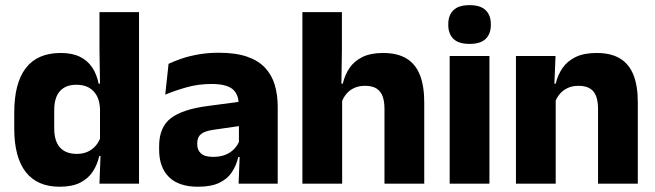

<svg xmlns="http://www.w3.org/2000/svg" viewBox="-20 -707 2522 739"><path d="M209.3 11.7Q123.5 11.7 79.1 -44.9Q34.8 -101.4 34.8 -213.2V-273.3Q34.8 -386.8 79.3 -444.9Q123.8 -503.1 214 -503.1Q257.8 -503.1 287.5 -488.5Q317.2 -473.9 334.8 -447.5Q352.5 -421.1 359.6 -385H401.2L364.9 -286.2Q364.1 -316.4 353.2 -337.4Q342.2 -358.4 322.4 -369.6Q302.6 -380.8 274.5 -380.8Q232.7 -380.8 210.7 -356.3Q188.7 -331.8 188.7 -283.1V-212.6Q188.7 -164.1 210.8 -139.4Q232.8 -114.7 276.3 -114.7Q299.6 -114.7 317.9 -123.2Q336.1 -131.7 348.7 -146.5Q361.3 -161.4 367.5 -180.3L404.8 -106.4H362Q354.7 -73.5 337.2 -46.6Q319.6 -19.7 288.7 -4Q257.7 11.7 209.3 11.7ZM515.1 0H362.8L367.5 -124.3L364.9 -150.7V-349.5L365.1 -371L362.9 -513.7V-660.3H515.1Z M1048.9 0H898.4L903.1 -123L899.6 -130.7V-284L898.7 -303.9Q898.7 -345.1 874.5 -364.5Q850.3 -383.8 793.8 -383.8Q744.3 -383.8 699.8 -371.4Q655.3 -359 616 -342.8L628.8 -461.4Q652.3 -472.5 681.7 -482.3Q711.2 -492.1 746.6 -498Q781.9 -504 822.4 -504Q887 -504 930.6 -489Q974.1 -474 1000 -446.4Q1026 -418.8 1037.4 -380.6Q1048.9 -342.5 1048.9 -296.4ZM742 11.7Q668.4 11.7 630.5 -25.4Q592.5 -62.6 592.5 -131V-144.3Q592.5 -217.1 637.1 -251.7Q681.8 -286.3 779.3 -299L911.3 -316.5L920.3 -224.6L803.3 -207.7Q767.8 -202.8 753.5 -190.8Q739.1 -178.8 739.1 -155.4V-151.8Q739.1 -129.5 753.6 -116.4Q768.1 -103.2 800.1 -103.2Q828 -103.2 848.1 -111.5Q868.3 -119.8 881.4 -133.8Q894.6 -147.7 901.1 -164.4L922.6 -102.7H897.3Q889.6 -70.3 872.7 -44.5Q855.8 -18.6 824.4 -3.5Q793.1 11.7 742 11.7Z M1612.9 0H1459.8V-288.8Q1459.8 -315.9 1452.9 -335.6Q1445.9 -355.4 1429.6 -366Q1413.3 -376.7 1384.5 -376.7Q1360.9 -376.7 1342.9 -368.2Q1325 -359.8 1313.2 -345.6Q1301.4 -331.4 1295.1 -313.5L1264.1 -385H1299.4Q1307.2 -418.5 1325.1 -445.1Q1343.1 -471.7 1374.7 -487.4Q1406.3 -503.1 1454.4 -503.1Q1509.4 -503.1 1544.4 -481.9Q1579.4 -460.7 1596.1 -418.7Q1612.9 -376.6 1612.9 -313.3ZM1296.9 0H1143.9V-660.3H1296V-513.3L1293.5 -351.4L1296.9 -339.5Z M1863.8 0H1710.8V-491.4H1863.8ZM1787.3 -538Q1744.7 -538 1725.1 -557.6Q1705.4 -577.3 1705.4 -610.9V-614.3Q1705.4 -648 1725.1 -667.6Q1744.7 -687.2 1787.3 -687.2Q1829.6 -687.2 1849.4 -667.6Q1869.2 -648 1869.2 -614.3V-610.9Q1869.2 -576.8 1849.4 -557.4Q1829.6 -538 1787.3 -538Z M2434.9 0H2281.8V-288.8Q2281.8 -315.9 2274.9 -335.6Q2267.9 -355.4 2251.4 -366Q2234.9 -376.7 2206.5 -376.7Q2182.9 -376.7 2164.9 -368.2Q2146.9 -359.8 2134.8 -345.6Q2122.7 -331.4 2116.4 -313.5L2092.8 -385H2119Q2126.8 -418.5 2145.1 -445.1Q2163.4 -471.7 2195.3 -487.4Q2227.3 -503.1 2276.4 -503.1Q2331.4 -503.1 2366.4 -481.9Q2401.4 -460.7 2418.1 -418.7Q2434.9 -376.6 2434.9 -313.3ZM2118.9 0H1965.9V-491.4H2118.2L2113.1 -368.6L2118.9 -354.2Z"/></svg>

Font: Anek Kannada Medium
Style: Regular
Weight: 500
Designer: Vaishnavi Murthy, Maithili Shingre (Kannada) & Yesha Goshar (Latin)
Foundry: Ek Type
Version: Version 1.003